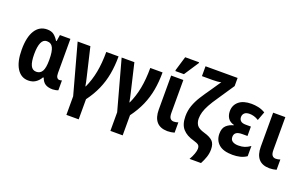

<svg xmlns="http://www.w3.org/2000/svg" viewBox="-104 -1282 3189 1997"><g transform="rotate(20 1490.0 -283.0)"><path d="M211 10Q131 10 85 -63Q39 -136 39 -271Q39 -409 86 -483Q133 -557 218 -557Q266 -557 294 -534.5Q322 -512 343 -477H350L361 -547H477V-168Q477 -136 487.5 -121Q498 -106 514 -106Q530 -106 542 -111V-2Q536 2 515.5 6Q495 10 482 10Q431 10 400.5 -9Q370 -28 354 -73H346Q324 -34 290.5 -12Q257 10 211 10ZM259 -104Q303 -104 324 -141Q345 -178 345 -261V-272Q345 -358 325 -399.5Q305 -441 256 -441Q216 -441 196.5 -397Q177 -353 177 -270Q177 -186 196.5 -145Q216 -104 259 -104Z M708 210V4L557 -547H698L772 -233Q778 -208 783.5 -182.5Q789 -157 792 -137H796Q836 -223 855 -322.5Q874 -422 874 -547H1010Q1010 -442 993.5 -351Q977 -260 940.5 -177Q904 -94 844 -13V210Z M1195 210V4L1044 -547H1185L1259 -233Q1265 -208 1270.5 -182.5Q1276 -157 1279 -137H1283Q1323 -223 1342 -322.5Q1361 -422 1361 -547H1497Q1497 -442 1480.5 -351Q1464 -260 1427.5 -177Q1391 -94 1331 -13V210Z M1751 10Q1671 9 1631.5 -37Q1592 -83 1592 -171V-547H1727V-183Q1727 -141 1741 -123.5Q1755 -106 1780 -106Q1804 -106 1829 -115V-1Q1812 4 1791.5 7Q1771 10 1751 10ZM1617 -606V-619L1664 -776H1818V-767L1712 -606Z M2068 202Q2089 167 2101.5 132Q2114 97 2114 75Q2114 46 2099.5 33Q2085 20 2039 7Q1963 -13 1919.5 -61Q1876 -109 1876 -201Q1876 -264 1896 -320Q1916 -376 1950.5 -430.5Q1985 -485 2027 -544L2106 -660Q2089 -655 2064.5 -653Q2040 -651 2015 -651H1895V-760H2250V-670L2129 -490Q2086 -428 2061 -382Q2036 -336 2025 -298.5Q2014 -261 2014 -226Q2014 -184 2034 -154Q2054 -124 2121 -105Q2185 -87 2215 -57.5Q2245 -28 2245 34Q2245 78 2231 119.5Q2217 161 2195 202Z M2473 10Q2370 10 2320 -34Q2270 -78 2270 -151Q2270 -213 2303 -243Q2336 -273 2380 -283V-288Q2334 -300 2313 -332Q2292 -364 2292 -409Q2292 -475 2340.5 -516Q2389 -557 2480 -557Q2516 -557 2555 -549Q2594 -541 2633 -518L2597 -421Q2570 -438 2544.5 -445Q2519 -452 2497 -452Q2458 -452 2440 -434.5Q2422 -417 2422 -391Q2422 -364 2439.5 -348Q2457 -332 2497 -332H2553V-228H2496Q2449 -228 2428.5 -212Q2408 -196 2408 -166Q2408 -133 2432 -117.5Q2456 -102 2497 -102Q2536 -102 2565 -111.5Q2594 -121 2627 -144V-31Q2593 -8 2554.5 1Q2516 10 2473 10Z M2880 10Q2800 9 2760.5 -37Q2721 -83 2721 -171V-547H2856V-183Q2856 -141 2870 -123.5Q2884 -106 2909 -106Q2933 -106 2958 -115V-1Q2941 4 2920.5 7Q2900 10 2880 10Z"/></g></svg>

Font: Noto Sans Condensed
Style: Bold
Weight: 700
Width: 3
Designer: Monotype Design Team
Foundry: Monotype Imaging Inc.
Version: Version 2.013; ttfautohint (v1.8.4.7-5d5b)